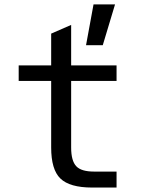

<svg xmlns="http://www.w3.org/2000/svg" viewBox="-20 -841 642 863"><path d="M366.7 -637.7H441.9L497.1 -821.3H400.4ZM394 2H503.9V-69.8H402.8C364.7 -69.8 337.9 -77.6 322.8 -93.8C307.6 -109.9 299.8 -137.7 299.8 -178.2V-477.1H503.9V-546.9H299.8V-729L210 -689.9V-546.9H64V-477.1H210V-178.2C210 -112.3 223.6 -65.4 251.5 -38.6C279.3 -11.7 326.7 2 394 2Z"/></svg>

Font: Hack
Style: Regular
Weight: 400
Monospace: yes
Designer: Christopher Simpkins
Foundry: Christopher Simpkins
Version: Version 2.010